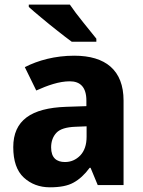

<svg xmlns="http://www.w3.org/2000/svg" viewBox="-20 -797 617 827"><path d="M299.8 -557.1C217.3 -557.1 144 -537.1 86.9 -507.8L136.2 -407.2C185.1 -429.2 234.4 -446.8 280.8 -446.8C325.2 -446.8 352.1 -421.9 352.1 -363.8V-339.8L264.2 -336.9C114.3 -331.5 37.1 -278.8 37.1 -163.1C37.1 -104 52.2 -60.1 82.5 -32.2C112.8 -4.4 150.4 9.8 194.8 9.8C238.3 9.8 272 3.4 296.4 -10.3C320.8 -23.4 344.2 -44.4 366.2 -74.2H370.1L400.9 0H512.2V-363.8C512.2 -494.6 434.6 -557.1 299.8 -557.1ZM353 -208C353 -173.3 343.8 -146.5 325.7 -127.4C307.1 -108.4 285.2 -99.1 259.8 -99.1C224.1 -99.1 200.2 -116.7 200.2 -162.1C200.2 -188 208 -209 223.1 -225.1C238.3 -241.2 265.6 -249.5 305.2 -251L353 -252.9ZM104 -777.3V-767.1C117.2 -754.9 135.7 -739.3 158.7 -720.2C181.6 -701.2 204.6 -682.1 228.5 -663.6C252.4 -644.5 272.5 -629.4 289.1 -617.2H395V-630.4C379.9 -648.9 360.8 -672.4 338.4 -700.7C315.4 -729 296.4 -754.4 280.8 -777.3Z"/></svg>

Font: Avrile Sans
Style: Bold
Weight: 700
Designer: Monotype Design Team, Google (font), Stefan Peev (BGR Cyrillic), Cristiano Sobral (main changes)
Foundry: The Avrile Sans Project Authors
Version: Version 3.110